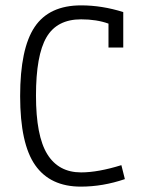

<svg xmlns="http://www.w3.org/2000/svg" viewBox="-20 -685 540 715"><path d="M282 -665Q360 -665 439 -640V-508H384V-597Q340 -613 282 -613Q192 -613 153 -546Q114 -479 114 -329Q114 -179 156 -111Q198 -43 282 -43Q345 -43 432 -70L445 -18Q363 10 281 10Q167 10 111 -70Q55 -150 55 -327Q55 -504 109 -584.5Q163 -665 282 -665Z"/></svg>

Font: Lekton
Style: Regular
Weight: 400
Designer: Paolo Mazzetti, Luciano Perondi, Raffaele Flato, Elena Papassissa, Emilio Macchia, Michela Povoleri, Tobias Seemiller, R
Version: Version 34.000